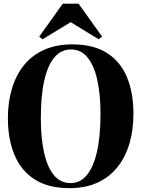

<svg xmlns="http://www.w3.org/2000/svg" viewBox="-20 -990 753 1023"><path d="M350.5 12.5Q236 12.5 163.2 -35Q90.5 -82.5 56.2 -166.8Q22 -251 22 -360Q22 -446.5 43.8 -518.5Q65.5 -590.5 108.2 -643.2Q151 -696 215.5 -724.8Q280 -753.5 365.5 -753.5Q479.5 -753.5 551.5 -706.8Q623.5 -660 657.2 -577Q691 -494 691 -384.5Q691 -298 669.8 -225.5Q648.5 -153 605.8 -99.5Q563 -46 499.2 -16.8Q435.5 12.5 350.5 12.5ZM356.5 -14.5Q406.5 -14.5 442 -56.2Q477.5 -98 496.5 -180.5Q515.5 -263 515.5 -384.5Q515.5 -486.5 498.5 -563.5Q481.5 -640.5 446.8 -683.5Q412 -726.5 358 -726.5Q307 -726.5 271.2 -685.8Q235.5 -645 216.5 -563.8Q197.5 -482.5 197.5 -360Q197.5 -256.5 214.5 -178.5Q231.5 -100.5 266.5 -57.5Q301.5 -14.5 356.5 -14.5ZM206.5 -780.5 189 -795 314.5 -970.5H398.5L524 -795L506 -780.5L356.5 -872Z"/></svg>

Font: Merriweather 144pt
Style: Bold
Weight: 700
Version: Version 2.100